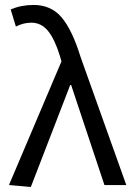

<svg xmlns="http://www.w3.org/2000/svg" viewBox="-20 -744 535 772"><path d="M104 7.8 16.1 0 227.1 -497.1 221.2 -518.1Q200.2 -586.4 173.1 -619.6Q146 -652.8 106 -652.8Q74.2 -652.8 43.9 -637.2L22.9 -706.1Q65.4 -724.1 115.2 -724.1Q185.5 -724.1 228 -673.8Q270.5 -623.5 304.2 -514.2L487.8 0H399.9L266.1 -401.9H262.2Z"/></svg>

Font: Source Sans Pro
Style: Regular
Weight: 400
Designer: Paul D. Hunt
Foundry: Adobe Systems Incorporated
Version: Version 3.006;hotconv 1.0.111;makeotfexe 2.5.65597